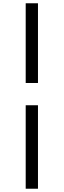

<svg xmlns="http://www.w3.org/2000/svg" viewBox="-20 -870 389 1173"><path d="M137 283V-227H212V283ZM212 -363H137V-850H212Z"/></svg>

Font: Noto Serif KR ExtraLight Black
Style: Regular
Weight: 900
Version: Version 2.003-H1;hotconv 1.1.1;makeotfexe 2.6.0